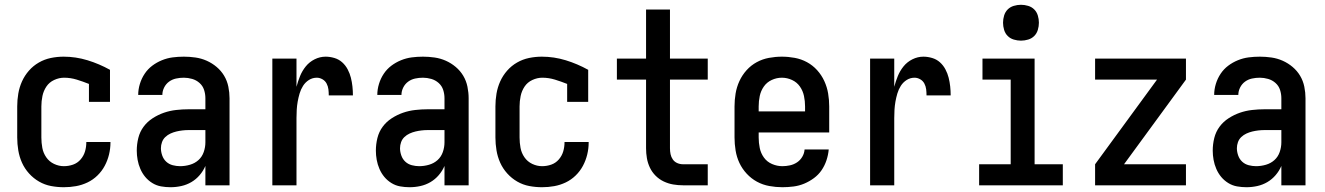

<svg xmlns="http://www.w3.org/2000/svg" viewBox="-20 -775 5540 803"><path d="M247 8Q220 8 193.5 3Q167 -2 143.5 -15.5Q120 -29 101.5 -49.5Q83 -70 72 -94.5Q61 -119 56.5 -146Q52 -173 52 -200V-330Q52 -357 56.5 -383.5Q61 -410 72 -434.5Q83 -459 101 -479.5Q119 -500 142.5 -513.5Q166 -527 192.5 -532.5Q219 -538 246 -538Q297 -538 346 -523Q395 -508 440 -483V-349H352V-424Q327 -434 301 -442Q275 -450 248 -450Q227 -450 206.5 -440.5Q186 -431 174 -413Q162 -395 157.5 -373.5Q153 -352 153 -330V-200Q153 -178 157 -156.5Q161 -135 173.5 -117Q186 -99 206 -89.5Q226 -80 247 -80Q267 -80 285.5 -86.5Q304 -93 317 -108Q330 -123 335.5 -141.5Q341 -160 341 -180Q341 -180 341 -180.5Q341 -181 341 -181H442Q442 -180 442 -179.5Q442 -179 442 -179Q442 -154 436 -129Q430 -104 418 -81.5Q406 -59 387.5 -41Q369 -23 346 -12Q323 -1 298 3.5Q273 8 247 8Z M693 8Q673 8 653.5 4.5Q634 1 617 -9.5Q600 -20 587.5 -35Q575 -50 567 -68.5Q559 -87 555.5 -106.5Q552 -126 552 -145Q552 -172 558.5 -198Q565 -224 580.5 -245Q596 -266 618.5 -280.5Q641 -295 665.5 -303.5Q690 -312 716.5 -315Q743 -318 769 -318H839V-364Q839 -382 833.5 -399Q828 -416 814.5 -428Q801 -440 783.5 -445Q766 -450 749 -450Q732 -450 716 -446.5Q700 -443 687 -433.5Q674 -424 666.5 -409Q659 -394 659 -378Q659 -378 659 -378Q659 -378 659 -378H558Q558 -378 558 -378Q558 -378 558 -378Q558 -401 565 -424Q572 -447 585 -466.5Q598 -486 616.5 -500Q635 -514 657 -523Q679 -532 702 -535Q725 -538 749 -538Q773 -538 797.5 -534.5Q822 -531 844.5 -521Q867 -511 886 -495Q905 -479 917.5 -458Q930 -437 935 -412.5Q940 -388 940 -364V0H839V-81Q830 -60 815 -42.5Q800 -25 780.5 -13.5Q761 -2 738.5 3Q716 8 693 8ZM733 -80Q754 -80 774.5 -86Q795 -92 810 -105.5Q825 -119 832 -139Q839 -159 839 -180V-231H769Q756 -231 743 -229.5Q730 -228 717.5 -225Q705 -222 693 -216.5Q681 -211 671.5 -202Q662 -193 657.5 -180.5Q653 -168 653 -155Q653 -140 658.5 -124.5Q664 -109 675.5 -98.5Q687 -88 702.5 -84Q718 -80 733 -80Z M1119 0V-530H1220V-412Q1226 -435 1235 -457Q1244 -479 1259 -497.5Q1274 -516 1296 -527Q1318 -538 1342 -538Q1360 -538 1378.5 -532.5Q1397 -527 1411 -514.5Q1425 -502 1434 -485Q1443 -468 1447.5 -450Q1452 -432 1454 -413.5Q1456 -395 1456 -376H1355Q1355 -389 1353.5 -401.5Q1352 -414 1346 -425.5Q1340 -437 1328.5 -443.5Q1317 -450 1305 -450Q1287 -450 1272 -440.5Q1257 -431 1247.5 -416Q1238 -401 1233 -384Q1228 -367 1225 -350Q1222 -333 1221 -315.5Q1220 -298 1220 -281V0Z M1693 8Q1673 8 1653.5 4.5Q1634 1 1617 -9.5Q1600 -20 1587.5 -35Q1575 -50 1567 -68.5Q1559 -87 1555.5 -106.5Q1552 -126 1552 -145Q1552 -172 1558.5 -198Q1565 -224 1580.5 -245Q1596 -266 1618.5 -280.5Q1641 -295 1665.5 -303.5Q1690 -312 1716.5 -315Q1743 -318 1769 -318H1839V-364Q1839 -382 1833.5 -399Q1828 -416 1814.5 -428Q1801 -440 1783.5 -445Q1766 -450 1749 -450Q1732 -450 1716 -446.5Q1700 -443 1687 -433.5Q1674 -424 1666.5 -409Q1659 -394 1659 -378Q1659 -378 1659 -378Q1659 -378 1659 -378H1558Q1558 -378 1558 -378Q1558 -378 1558 -378Q1558 -401 1565 -424Q1572 -447 1585 -466.5Q1598 -486 1616.5 -500Q1635 -514 1657 -523Q1679 -532 1702 -535Q1725 -538 1749 -538Q1773 -538 1797.5 -534.5Q1822 -531 1844.5 -521Q1867 -511 1886 -495Q1905 -479 1917.5 -458Q1930 -437 1935 -412.5Q1940 -388 1940 -364V0H1839V-81Q1830 -60 1815 -42.5Q1800 -25 1780.5 -13.5Q1761 -2 1738.5 3Q1716 8 1693 8ZM1733 -80Q1754 -80 1774.5 -86Q1795 -92 1810 -105.5Q1825 -119 1832 -139Q1839 -159 1839 -180V-231H1769Q1756 -231 1743 -229.5Q1730 -228 1717.5 -225Q1705 -222 1693 -216.5Q1681 -211 1671.5 -202Q1662 -193 1657.5 -180.5Q1653 -168 1653 -155Q1653 -140 1658.5 -124.5Q1664 -109 1675.5 -98.5Q1687 -88 1702.5 -84Q1718 -80 1733 -80Z M2247 8Q2220 8 2193.5 3Q2167 -2 2143.5 -15.5Q2120 -29 2101.5 -49.5Q2083 -70 2072 -94.5Q2061 -119 2056.5 -146Q2052 -173 2052 -200V-330Q2052 -357 2056.5 -383.5Q2061 -410 2072 -434.5Q2083 -459 2101 -479.5Q2119 -500 2142.5 -513.5Q2166 -527 2192.5 -532.5Q2219 -538 2246 -538Q2297 -538 2346 -523Q2395 -508 2440 -483V-349H2352V-424Q2327 -434 2301 -442Q2275 -450 2248 -450Q2227 -450 2206.5 -440.5Q2186 -431 2174 -413Q2162 -395 2157.5 -373.5Q2153 -352 2153 -330V-200Q2153 -178 2157 -156.5Q2161 -135 2173.5 -117Q2186 -99 2206 -89.5Q2226 -80 2247 -80Q2267 -80 2285.5 -86.5Q2304 -93 2317 -108Q2330 -123 2335.5 -141.5Q2341 -160 2341 -180Q2341 -180 2341 -180.5Q2341 -181 2341 -181H2442Q2442 -180 2442 -179.5Q2442 -179 2442 -179Q2442 -154 2436 -129Q2430 -104 2418 -81.5Q2406 -59 2387.5 -41Q2369 -23 2346 -12Q2323 -1 2298 3.5Q2273 8 2247 8Z M2837 0Q2816 0 2795.5 -3.5Q2775 -7 2756 -16Q2737 -25 2722 -40Q2707 -55 2698 -74Q2689 -93 2685.5 -113.5Q2682 -134 2682 -155V-442H2560V-530H2682V-735H2782V-530H2940V-442H2782V-155Q2782 -142 2784.5 -130Q2787 -118 2794 -108Q2801 -98 2812.5 -93Q2824 -88 2837 -88H2940V0Z M3252 8Q3225 8 3197.5 3Q3170 -2 3146 -15Q3122 -28 3103 -48.5Q3084 -69 3072.5 -93.5Q3061 -118 3056.5 -145.5Q3052 -173 3052 -200V-330Q3052 -357 3056.5 -384Q3061 -411 3072.5 -436Q3084 -461 3102.5 -481.5Q3121 -502 3145 -515Q3169 -528 3196 -533Q3223 -538 3250 -538Q3277 -538 3304 -533Q3331 -528 3355 -515Q3379 -502 3397.5 -481.5Q3416 -461 3427.5 -436Q3439 -411 3443.5 -384Q3448 -357 3448 -330V-221H3153V-200Q3153 -178 3157.5 -156Q3162 -134 3175 -116Q3188 -98 3209 -89Q3230 -80 3252 -80Q3268 -80 3284 -83.5Q3300 -87 3313.5 -96Q3327 -105 3335.5 -119.5Q3344 -134 3345 -150H3446Q3444 -127 3436.5 -104.5Q3429 -82 3416 -63Q3403 -44 3384 -30Q3365 -16 3343.5 -7Q3322 2 3298.5 5Q3275 8 3252 8ZM3153 -309H3347V-330Q3347 -352 3342.5 -373.5Q3338 -395 3325.5 -413Q3313 -431 3292.5 -440.5Q3272 -450 3250 -450Q3228 -450 3207.5 -440.5Q3187 -431 3174.5 -413Q3162 -395 3157.5 -373.5Q3153 -352 3153 -330Z M3619 0V-530H3720V-412Q3726 -435 3735 -457Q3744 -479 3759 -497.5Q3774 -516 3796 -527Q3818 -538 3842 -538Q3860 -538 3878.5 -532.5Q3897 -527 3911 -514.5Q3925 -502 3934 -485Q3943 -468 3947.5 -450Q3952 -432 3954 -413.5Q3956 -395 3956 -376H3855Q3855 -389 3853.5 -401.5Q3852 -414 3846 -425.5Q3840 -437 3828.5 -443.5Q3817 -450 3805 -450Q3787 -450 3772 -440.5Q3757 -431 3747.5 -416Q3738 -401 3733 -384Q3728 -367 3725 -350Q3722 -333 3721 -315.5Q3720 -298 3720 -281V0Z M4075 0V-88H4207V-442H4089V-530H4307V-88H4425V0ZM4250 -605Q4235 -605 4220 -609.5Q4205 -614 4194.5 -624.5Q4184 -635 4179.5 -650Q4175 -665 4175 -680Q4175 -695 4179.5 -710Q4184 -725 4194.5 -735.5Q4205 -746 4220 -750.5Q4235 -755 4250 -755Q4265 -755 4280 -750.5Q4295 -746 4305.5 -735.5Q4316 -725 4320.5 -710Q4325 -695 4325 -680Q4325 -665 4320.5 -650Q4316 -635 4305.5 -624.5Q4295 -614 4280 -609.5Q4265 -605 4250 -605Z M4560 0V-88L4819 -442H4560V-530H4940V-442L4681 -88H4940V0Z M5193 8Q5173 8 5153.5 4.5Q5134 1 5117 -9.5Q5100 -20 5087.5 -35Q5075 -50 5067 -68.5Q5059 -87 5055.5 -106.5Q5052 -126 5052 -145Q5052 -172 5058.5 -198Q5065 -224 5080.5 -245Q5096 -266 5118.5 -280.5Q5141 -295 5165.5 -303.5Q5190 -312 5216.5 -315Q5243 -318 5269 -318H5339V-364Q5339 -382 5333.5 -399Q5328 -416 5314.5 -428Q5301 -440 5283.5 -445Q5266 -450 5249 -450Q5232 -450 5216 -446.5Q5200 -443 5187 -433.5Q5174 -424 5166.5 -409Q5159 -394 5159 -378Q5159 -378 5159 -378Q5159 -378 5159 -378H5058Q5058 -378 5058 -378Q5058 -378 5058 -378Q5058 -401 5065 -424Q5072 -447 5085 -466.5Q5098 -486 5116.5 -500Q5135 -514 5157 -523Q5179 -532 5202 -535Q5225 -538 5249 -538Q5273 -538 5297.5 -534.5Q5322 -531 5344.5 -521Q5367 -511 5386 -495Q5405 -479 5417.5 -458Q5430 -437 5435 -412.5Q5440 -388 5440 -364V0H5339V-81Q5330 -60 5315 -42.5Q5300 -25 5280.5 -13.5Q5261 -2 5238.5 3Q5216 8 5193 8ZM5233 -80Q5254 -80 5274.5 -86Q5295 -92 5310 -105.5Q5325 -119 5332 -139Q5339 -159 5339 -180V-231H5269Q5256 -231 5243 -229.5Q5230 -228 5217.5 -225Q5205 -222 5193 -216.5Q5181 -211 5171.5 -202Q5162 -193 5157.5 -180.5Q5153 -168 5153 -155Q5153 -140 5158.5 -124.5Q5164 -109 5175.5 -98.5Q5187 -88 5202.5 -84Q5218 -80 5233 -80Z"/></svg>

Font: iosevka_custom_sans_ss08 SmBd
Style: Regular
Weight: 600
Designer: Belleve Invis
Foundry: Belleve Invis
Version: Version 10.3.0; ttfautohint (v1.8.3)